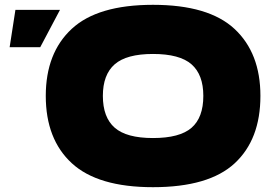

<svg xmlns="http://www.w3.org/2000/svg" viewBox="-20 -767 1141 797"><path d="M170 -369Q170 -547 277.5 -647Q385 -747 615 -747Q846 -747 953.5 -647Q1061 -547 1061 -369Q1061 -188 954 -89Q847 10 615 10Q386 10 278 -89.5Q170 -189 170 -369ZM824 -369Q824 -457 775 -500Q726 -543 615 -543Q505 -543 456 -500Q407 -457 407 -369Q407 -280 456 -237Q505 -194 615 -194Q726 -194 775 -236.5Q824 -279 824 -369ZM147 -571H20L44 -726H229Z"/></svg>

Font: Dela Gothic One
Style: Regular
Weight: 400
Designer: aratakana
Foundry: aratakana
Version: Version 1.004